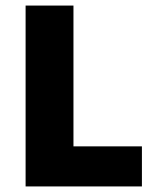

<svg xmlns="http://www.w3.org/2000/svg" viewBox="-20 -670 570 690"><path d="M72 0V-650H244V-144H490V0Z"/></svg>

Font: Assistant ExtraBold
Style: Regular
Weight: 800
Designer: Hebrew By Ben Nathan, Latin by Paul Hunt
Version: Version 2.001;PS 002.001;hotconv 1.0.88;makeotf.lib2.5.64775